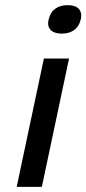

<svg xmlns="http://www.w3.org/2000/svg" viewBox="-20 -728 336 748"><path d="M151 -500 45 0H143L249 -500ZM169 -651C162 -618 180 -597 221 -597C261 -597 287 -618 294 -651L295 -653C302 -687 284 -708 244 -708C203 -708 177 -687 170 -653Z"/></svg>

Font: LT Wave
Style: Italic
Weight: 400
Designer: Daniel Lyons
Version: Version 2.5 (Glyphs App)